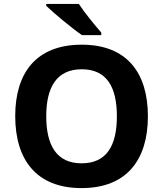

<svg xmlns="http://www.w3.org/2000/svg" viewBox="-20 -954 836 984"><path d="M384 -934H217V-924C255 -887 349 -809 400 -774H499V-787C467 -824 413 -889 384 -934ZM738 -358C738 -580 631 -725 399 -725C165 -725 58 -580 58 -359C58 -137 165 10 398 10C631 10 738 -137 738 -358ZM217 -358C217 -508 271 -599 399 -599C527 -599 579 -508 579 -358C579 -208 527 -117 398 -117C271 -117 217 -208 217 -358Z"/></svg>

Font: Noto Sans Javanese
Style: Bold
Weight: 700
Designer: Monotype Design Team
Foundry: Monotype Imaging Inc.
Version: Version 2.005